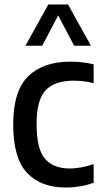

<svg xmlns="http://www.w3.org/2000/svg" viewBox="-20 -828 455 858"><path d="M275 10Q161.5 10 100.2 -56.2Q39 -122.5 39 -271.5Q39 -422 106 -487.2Q173 -552.5 295 -552.5Q321.5 -552.5 347.8 -549.5Q374 -546.5 398.5 -540.5V-456.5Q375 -462.5 352.2 -465Q329.5 -467.5 309.5 -467.5Q224.5 -467.5 184 -424.8Q143.5 -382 143.5 -273.5Q143.5 -161.5 181.2 -118.2Q219 -75 292.5 -75Q338.5 -75 398.5 -94.5V-11Q339 10 275 10ZM93.5 -623.5 196 -808H284L386.5 -623.5H311.5L240 -759L168.5 -623.5Z"/></svg>

Font: Encode Sans SemiCondensed SemiCondensed Medium
Style: Regular
Weight: 500
Width: 4
Designer: Multiple Designers
Foundry: Impallari Type
Version: Version 3.000; ttfautohint (v1.8.3) -l 8 -r 50 -G 200 -x 14 